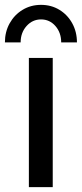

<svg xmlns="http://www.w3.org/2000/svg" viewBox="-23 -766 335 786"><path d="M95.2 0V-528.8H192.9V0ZM145 -746.1Q187 -746.1 220.2 -725.8Q253.4 -705.6 272.7 -670.7Q292 -635.7 292 -592.3H227.5Q227.5 -632.3 203.9 -659.4Q180.2 -686.5 145 -686.5Q109.9 -686.5 85.7 -659.4Q61.5 -632.3 61.5 -592.3H-2.9Q-2.9 -635.7 16.6 -670.7Q36.1 -705.6 69.6 -725.8Q103 -746.1 145 -746.1Z"/></svg>

Font: Reddit Sans Condensed Medium
Style: Regular
Weight: 500
Designer: Stephen Hutchings
Foundry: Reddit
Version: Version 1.014